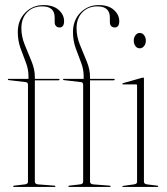

<svg xmlns="http://www.w3.org/2000/svg" viewBox="-20 -735 658 755"><path d="M117 -21Q117 -11.5 129 -10L194 -5Q198 -5 198 -2Q198 0 195 0H34Q32 0 32 -2Q32 -5 36 -5L78 -10Q90 -11.5 90 -20V-402Q90 -410.5 82 -412L14 -420Q11 -420 11 -423Q11 -425 13 -425H92V-436Q92 -463 81.5 -489.8Q71 -516.5 60.5 -545.8Q50 -575 50 -609Q50 -655.5 79.2 -685.2Q108.5 -715 151 -715Q189.5 -715 210.8 -696Q232 -677 232 -652Q232 -627 214 -627Q206.5 -627 200.8 -632Q195 -637 195 -649V-666Q195 -710 146 -710Q109.5 -710 86.8 -686.5Q64 -663 64 -624Q64 -592 77.2 -559Q90.5 -526 103.8 -494.2Q117 -462.5 117 -433V-425H211Q214 -425 214 -423Q214 -419 208 -419H117ZM334 -21Q334 -11.5 346 -10L411 -5Q415 -5 415 -2Q415 0 412 0H251Q249 0 249 -2Q249 -5 253 -5L295 -10Q307 -11.5 307 -20V-402Q307 -410.5 299 -412L231 -420Q228 -420 228 -423Q228 -425 230 -425H309V-436Q309 -463 298.5 -489.8Q288 -516.5 277.5 -545.8Q267 -575 267 -609Q267 -655.5 296.2 -685.2Q325.5 -715 368 -715Q406.5 -715 427.8 -696Q449 -677 449 -652Q449 -627 431 -627Q423.5 -627 417.8 -632Q412 -637 412 -649V-666Q412 -710 363 -710Q326.5 -710 303.8 -686.5Q281 -663 281 -624Q281 -592 294.2 -559Q307.5 -526 320.8 -494.2Q334 -462.5 334 -433V-425H428Q431 -425 431 -423Q431 -419 425 -419H334ZM529.5 -545Q519 -545 512.5 -553.8Q506 -562.5 506 -575Q506 -588 513 -596.8Q520 -605.5 529.5 -605.5Q540 -605.5 546.8 -596.5Q553.5 -587.5 553.5 -575Q553.5 -562.5 546.5 -553.8Q539.5 -545 529.5 -545ZM546 -426V-21Q546 -11.5 558 -10L598 -5Q602 -5 602 -2Q602 0 599 0H463Q461 0 461 -2Q461 -3.5 464 -4L507 -10Q519 -11.5 519 -20V-399Q519 -403 515 -403H463Q461 -403 461 -405Q461 -406.5 464 -408L538 -429Q541 -430 543 -430Q546 -430 546 -426Z"/></svg>

Font: Fraunces 144pt S000 Thin
Style: Regular
Weight: 100
Version: Version 1.000; ttfautohint (v1.8.3)